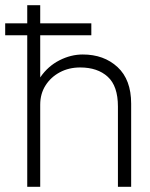

<svg xmlns="http://www.w3.org/2000/svg" viewBox="-20 -720 579 740"><path d="M0 -630V-584H332V-630ZM434.5 -309.5V0H485.5V-320.5Q485.5 -413 433 -461.5Q380.5 -510 299 -510Q253 -510 209 -487.5Q165 -465 136 -423Q107 -381 106.5 -322.5L135 -316.5Q135 -358.5 155.5 -390.8Q176 -423 210.8 -441.5Q245.5 -460 289 -460Q356 -460 395.2 -424.2Q434.5 -388.5 434.5 -309.5ZM85 -700V0H135V-700Z"/></svg>

Font: Overused Grotesk Light
Style: Regular
Weight: 300
Designer: RandomMaerks
Version: Version 0.005